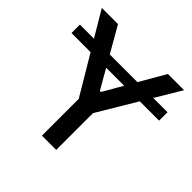

<svg xmlns="http://www.w3.org/2000/svg" viewBox="-184 -865 1023 1023"><g transform="rotate(45 328.0 -353.5)"><path d="M658.2 -498H512.7L380.9 -277.3V0H273.4V-277.3L142.1 -498H-2V-561.5H104L17.6 -707H139.6L223.1 -561.5H431.6L515.6 -707H637.7L550.8 -561.5H658.2ZM323.2 -386.7H331.1L395 -498H259.3Z"/></g></svg>

Font: Pretendard JP Medium
Style: Regular
Weight: 500
Designer: Base glyphs from Inter by Rasmus Andersson; Hangeul glyphs from Noto Sans CJK(Source Han Sans) by Jang Soo-young and Kan
Foundry: Kil Hyung-jin
Version: Version 1.309